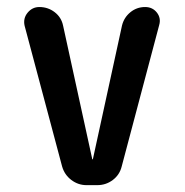

<svg xmlns="http://www.w3.org/2000/svg" viewBox="-20 -540 540 560"><path d="M161.1 -54.7 51.8 -464.8Q46.9 -486.3 60.5 -502.9Q74.2 -519.5 94.7 -519.5Q120.1 -519.5 139.6 -504.4Q159.2 -489.3 164.1 -464.8L249 -76.2Q249 -75.2 250 -75.2Q251 -75.2 251 -76.2L335.9 -465.8Q341.8 -489.3 360.4 -504.4Q378.9 -519.5 403.3 -519.5Q424.8 -519.5 437.5 -503.4Q450.2 -487.3 444.3 -466.8L335 -54.7Q329.1 -30.3 309.1 -15.1Q289.1 0 263.7 0H232.4Q208 0 188 -15.1Q168 -30.3 161.1 -54.7Z"/></svg>

Font: Rounded Mgen+ 2m medium
Style: Regular
Weight: 500
Designer: [Source Han Sans]
Ryoko NISHIZUKA  (kana & ideographs); Paul D. Hunt (Latin, Greek & Cyrillic); Wenlong ZHANG  (bopomofo
Version: Version 1.059.20150602